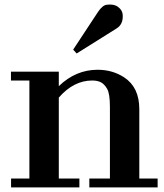

<svg xmlns="http://www.w3.org/2000/svg" viewBox="-20 -809 707 829"><path d="M377.9 -461.4Q298.3 -461.4 233.9 -387.7V-38.1H322.8V0H27.8V-38.1H106.9V-461.4H27.3V-499.5H233.9V-437Q307.1 -507.8 401.4 -507.8Q466.3 -507.8 516.6 -474.6Q581.5 -431.6 581.5 -337.9V-38.1H660.6V0H365.7V-38.1H454.6V-347.7Q454.6 -404.8 442.6 -425.3Q430.7 -445.8 415.8 -453.6Q400.9 -461.4 377.9 -461.4ZM295.9 -594.7 403.3 -757.8Q422.4 -786.1 440.9 -788.6Q472.2 -792.5 490.2 -778.8Q508.3 -765.1 509.8 -745.6Q512.7 -704.6 483.9 -686.5L311 -578.1Z"/></svg>

Font: Cantata One
Style: Regular
Weight: 400
Designer: Joana Maria Correia da Silva
Foundry: Joana Maria Correia da Silva
Version: Version 1.002